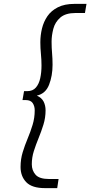

<svg xmlns="http://www.w3.org/2000/svg" viewBox="-20 -760 466 990"><path d="M86 101Q86 61 97 25Q108 -11 122.5 -45.5Q137 -80 148 -116Q159 -152 159 -191Q159 -213 148.5 -228.5Q138 -244 113 -244H96L104 -290H120Q149 -290 165 -308.5Q181 -327 187.5 -357Q194 -387 194 -422Q194 -452 191 -482Q188 -512 188 -542Q188 -578 196.5 -613Q205 -648 224.5 -676.5Q244 -705 278.5 -722.5Q313 -740 364 -740H426L418 -693H370Q318 -693 291 -669.5Q264 -646 255 -611.5Q246 -577 246 -545Q246 -513 248.5 -485.5Q251 -458 251 -426Q251 -369 233 -323Q215 -277 170 -267Q195 -256 205 -236Q215 -216 215 -191Q215 -153 204 -117.5Q193 -82 179 -48Q165 -14 154.5 19Q144 52 144 87Q144 119 163.5 141Q183 163 233 163H282L275 210H212Q145 210 115.5 179.5Q86 149 86 101Z"/></svg>

Font: Georama Expanded Light
Style: Italic
Weight: 300
Width: 7
Italic angle: -9°
Designer: Jean-Baptiste Levee
Foundry: Production Type
Version: Version 1.000